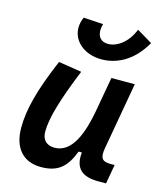

<svg xmlns="http://www.w3.org/2000/svg" viewBox="-118 -876 822 972"><g transform="rotate(15 293.0 -389.5)"><path d="M189 10.3C284.2 10.3 323.2 -36.6 353 -114.7H370.1C361.8 -33.2 399.4 4.9 487.8 4.9H528.8L546.9 -96.2H524.4C480 -96.2 468.3 -113.8 477.5 -166L539.6 -517.6H417L382.8 -325.2V-325.7C355 -181.2 307.1 -102.1 229.5 -102.1C187.5 -102.1 163.6 -126.5 163.6 -168.9C163.6 -239.7 193.4 -341.3 261.2 -508.3L140.1 -527.3C70.3 -364.3 41 -253.4 41 -156.7C41 -50.8 94.7 10.3 189 10.3ZM343.3 -595.7C416 -595.7 503.4 -630.4 565.4 -740.2L484.4 -788.6C455.6 -716.3 401.4 -679.7 355.5 -679.7C316.4 -679.7 300.3 -705.1 300.3 -736.3C300.3 -747.6 302.2 -758.3 305.7 -770L202.6 -776.4C194.3 -757.8 189.9 -738.8 189.9 -721.2C189.9 -649.9 253.9 -595.7 343.3 -595.7Z"/></g></svg>

Font: Cascadia Mono PL SemiBold
Style: Italic
Weight: 600
Italic angle: -10°
Monospace: yes
Designer: Aaron Bell
Foundry: Saja Typeworks
Version: Version 2404.023